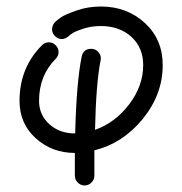

<svg xmlns="http://www.w3.org/2000/svg" viewBox="-20 -570 560 590"><path d="M260 -420Q273 -420 281.5 -411Q290 -402 290 -390Q290 -389 289.5 -387Q289 -385 289 -384Q275 -312 272 -171Q334 -193 377 -249.5Q420 -306 420 -370Q420 -424 383.5 -457Q347 -490 290 -490Q261 -490 236.5 -482Q212 -474 203.5 -468.5Q195 -463 190 -458Q180 -450 170 -450Q158 -450 149 -459Q140 -468 140 -480Q140 -491 148 -501Q155 -508 167 -516.5Q179 -525 214.5 -537.5Q250 -550 290 -550Q370 -550 425 -499.5Q480 -449 480 -370Q480 -280 419 -205Q358 -130 270 -108Q270 -71 270 -30Q270 -18 261 -9Q252 0 240 0Q228 0 219 -9Q210 -18 210 -30Q210 -67 210 -100Q140 -100 90 -145Q40 -190 40 -260Q40 -362 109 -431Q118 -440 130 -440Q142 -440 151 -431Q160 -422 160 -410Q160 -398 151 -389Q100 -338 100 -260Q100 -217 131.5 -188.5Q163 -160 210 -160Q210 -160 211 -160Q215 -318 231 -396Q236 -420 260 -420Z"/></svg>

Font: Pecita
Style: Book
Weight: 400
Width: 7
Version: Version 4.3